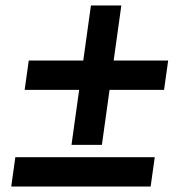

<svg xmlns="http://www.w3.org/2000/svg" viewBox="-20 -734 703 701"><path d="M312 -714 284 -513H85L70 -406H269L241 -205H352L380 -406H579L594 -513H395L423 -714ZM36 -160 21 -53H530L545 -160Z"/></svg>

Font: Cantarell
Style: BoldOblique
Weight: 700
Italic angle: -8°
Designer: Dave Crossland
Version: Version 0.024